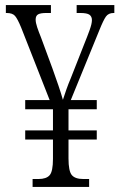

<svg xmlns="http://www.w3.org/2000/svg" viewBox="-20 -734 473 754"><path d="M108 0V-31H131Q162 -31 175 -46Q188 -61 188 -110V-186H79V-222H188V-305H79V-341H175L63 -626Q49 -660 39 -671.5Q29 -683 6 -683H3V-714H180V-683H162Q139 -683 129.5 -677.5Q120 -672 120 -657Q120 -645 126 -627Q132 -609 141 -587L186 -465Q198 -432 209.5 -398Q221 -364 227 -342Q233 -361 241 -383.5Q249 -406 258 -427L310 -559Q323 -591 332 -616Q341 -641 341 -655Q341 -669 331.5 -676Q322 -683 295 -683H281V-714H429V-683H426Q406 -683 396 -669Q386 -655 370 -615L258 -341H360V-305H249V-222H360V-186H249V-112Q249 -62 262 -46.5Q275 -31 307 -31H330V0Z"/></svg>

Font: Noto Serif Ethiopic ExtraCondensed Light
Style: Regular
Weight: 300
Width: 2
Designer: Monotype Design Team
Foundry: Monotype Imaging Inc.
Version: Version 2.102; ttfautohint (v1.8.4.7-5d5b)